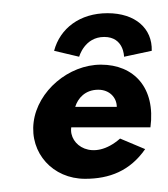

<svg xmlns="http://www.w3.org/2000/svg" viewBox="-20 -266 255 291"><path d="M94 -104C98 -117 109 -130 129 -130C146 -130 157 -118 157 -104ZM162 -56C121 -20 84 -46 88 -73H208C216 -133 183 -168 133 -168C84 -168 37 -128 31 -81C25 -34 60 5 109 5C146 5 177 -7 200 -40ZM100 -180C100 -180 108 -210 138 -210C168 -210 168 -180 168 -180L210 -189C211 -223 185 -246 143 -246C101 -246 71 -223 62 -189Z"/></svg>

Font: Hussar Tani
Style: DwaKurs
Weight: 700
Foundry: Cannot Into Space Fonts
Version: Version 0.92